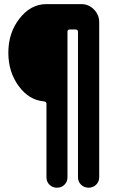

<svg xmlns="http://www.w3.org/2000/svg" viewBox="-20 -750 540 910"><path d="M365.2 -730.5Q400.4 -730.5 425.3 -705.1Q450.2 -679.7 450.2 -644.5V89.8Q450.2 111.3 435.5 125.5Q420.9 139.6 399.9 139.6Q378.9 139.6 364.3 125.5Q349.6 111.3 349.6 89.8V-598.6Q349.6 -609.4 338.9 -610.4H310.5Q299.8 -610.4 299.8 -598.6V89.8Q299.8 111.3 285.6 125.5Q271.5 139.6 250 139.6Q228.5 139.6 214.4 125.5Q200.2 111.3 200.2 89.8V-258.8Q200.2 -267.6 188.5 -269.5Q117.2 -275.4 68.4 -342.3Q19.5 -409.2 19.5 -500Q19.5 -594.7 72.8 -662.6Q126 -730.5 200.2 -730.5Z"/></svg>

Font: Rounded-X Mgen+ 2m bold
Style: Bold
Weight: 700
Designer: [Source Han Sans]
Ryoko NISHIZUKA  (kana & ideographs); Paul D. Hunt (Latin, Greek & Cyrillic); Wenlong ZHANG  (bopomofo
Version: Version 1.059.20150602